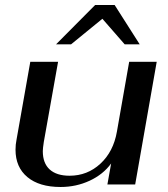

<svg xmlns="http://www.w3.org/2000/svg" viewBox="-20 -737 671 767"><path d="M42 -139Q42 -160 46 -179L101 -490H212L155 -170Q151 -144 151 -133Q151 -85 178.5 -60Q206 -35 258 -35Q329 -35 381 -83Q433 -131 447 -211L496 -490H606L520 0H409L424 -84Q392 -40 338 -15Q284 10 222 10Q137 10 89.5 -29.5Q42 -69 42 -139ZM360 -717H438L538 -560H478L389 -662L264 -560H204Z"/></svg>

Font: Fahkwang Medium
Style: Italic
Weight: 500
Italic angle: -10°
Version: Version 1.000; ttfautohint (v1.6)